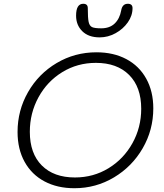

<svg xmlns="http://www.w3.org/2000/svg" viewBox="-20 -987 868 1017"><path d="M73 -288Q73 -402 128.5 -499Q184 -596 280 -653Q376 -710 491 -710Q581 -710 649 -674Q717 -638 754.5 -570.5Q792 -503 792 -413Q792 -299 736 -202Q680 -105 584 -47.5Q488 10 374 10Q284 10 216 -26Q148 -62 110.5 -129.5Q73 -197 73 -288ZM728 -411Q728 -526 664 -590Q600 -654 488 -654Q390 -654 310 -605Q230 -556 184 -472Q138 -388 138 -289Q138 -174 201.5 -110.5Q265 -47 377 -47Q475 -47 555 -96Q635 -145 681.5 -228.5Q728 -312 728 -411ZM383 -904Q383 -967 421 -967Q445 -967 445 -944Q445 -892 449.5 -871Q454 -850 467.5 -843.5Q481 -837 516 -837Q561 -837 587.5 -862.5Q614 -888 622 -932Q628 -967 657 -967Q682 -967 682 -944Q682 -904 657 -868.5Q632 -833 592 -811Q552 -789 508 -789Q449 -789 416 -821.5Q383 -854 383 -904Z"/></svg>

Font: Kodchasan Light
Style: Italic
Weight: 300
Italic angle: -10°
Version: Version 1.000; ttfautohint (v1.6)